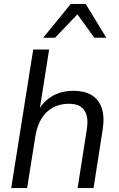

<svg xmlns="http://www.w3.org/2000/svg" viewBox="-20 -957 608 977"><path d="M37 0 149 -705H230L178 -376H166Q191 -433 239.5 -464Q288 -495 355 -495Q409 -495 445.5 -473.5Q482 -452 497.5 -407.5Q513 -363 502 -294L456 0H375L421 -294Q429 -339 421 -369Q413 -399 391 -414Q369 -429 331 -429Q283 -429 247 -408.5Q211 -388 189.5 -351Q168 -314 160 -264L118 0ZM200 -765 340 -937H416L521 -765H460L374 -884L260 -765Z"/></svg>

Font: Nunito Sans 12pt ExtraLight 12pt
Style: Italic
Weight: 400
Italic angle: -9°
Version: Version 3.101;gftools[0.9.27]